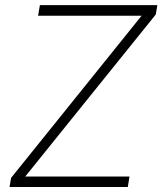

<svg xmlns="http://www.w3.org/2000/svg" viewBox="-20 -748 649 768"><path d="M18.1 0 24.4 -36.6 546.4 -685.1H132.3L139.6 -727.5H609.4L603 -689.9L81.1 -42H498L491.2 0Z"/></svg>

Font: Inter 20pt ExtraLight
Style: Italic
Weight: 250
Italic angle: -9.3988°
Version: Version 4.001;git-66647c0bb